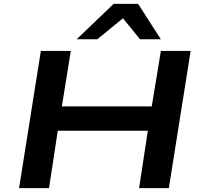

<svg xmlns="http://www.w3.org/2000/svg" viewBox="-20 -967 1046 987"><path d="M78 0 190 -705H344L298 -420H760L807 -705H960L848 0H695L740 -295H277L232 0ZM374 -765 564 -947H690L807 -765H700L612 -873L480 -765Z"/></svg>

Font: Nunito Sans 7pt Expanded
Style: Bold Italic
Weight: 700
Width: 7
Italic angle: -9°
Designer: Vernon Adams
Foundry: Vernon Adams
Version: Version 3.101;gftools[0.9.27]